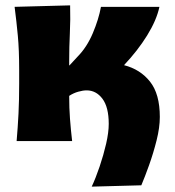

<svg xmlns="http://www.w3.org/2000/svg" viewBox="-20 -526 652 716"><path d="M322 170Q337 138 351.5 95.2Q366 52.5 375.8 10Q385.5 -32.5 385.5 -64Q385.5 -126.5 362 -157.8Q338.5 -189 303 -189Q289.5 -189 271.8 -184Q254 -179 238 -168.5Q238 -123 241 -83Q244 -43 249 0H42Q46.5 -52.5 49 -102.2Q51.5 -152 51.5 -214.5V-264.5Q51.5 -339.5 46.5 -392.8Q41.5 -446 34.5 -500.5L241.5 -506Q243 -453 240.5 -402Q238 -351 238 -297V-282Q238.5 -282 239 -282L269.5 -315Q304 -350 326 -402Q348 -454 356.5 -500.5H574.5Q564 -451 528.8 -394Q493.5 -337 442.5 -283Q503 -267.5 539.5 -221.5Q576 -175.5 576 -90Q576 -50.5 564 -2.8Q552 45 536 89.8Q520 134.5 507 165Z"/></svg>

Font: Commissioner Flair ExtraBold
Style: Regular
Weight: 800
Designer: Kostas Bartsokas
Foundry: Kostas Bartsokas
Version: Version 1.000; ttfautohint (v1.8.3)